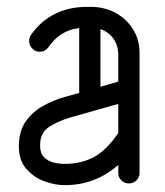

<svg xmlns="http://www.w3.org/2000/svg" viewBox="-20 -535 480 560"><path d="M387 -30Q387 -18 378 -9Q369 0 356 0Q343 0 334 -9Q325 -18 325 -30V-54Q258 5 169 5H167Q142 5 111.5 -5.5Q81 -16 58 -41Q35 -66 35 -109V-112Q36 -154 55.5 -181.5Q75 -209 105.5 -226Q136 -243 168 -252L211 -264V-453Q155 -447 121 -397Q111 -384 96 -384Q83 -384 74 -393.5Q65 -403 65 -415Q65 -427 71 -434Q99 -474 140.5 -494.5Q182 -515 233 -515H244Q284 -515 316 -498Q348 -481 367.5 -450.5Q387 -420 387 -381ZM325 -374Q325 -402 311 -422Q297 -442 273 -450V-282L325 -297ZM167 -57H169Q217 -57 254 -77Q291 -97 325 -147V-232L184 -192Q147 -181 122 -164Q97 -147 97 -112V-109Q97 -88 108.5 -76.5Q120 -65 136.5 -61Q153 -57 167 -57Z"/></svg>

Font: Libertine Sup Medium
Style: Regular
Weight: 500
Designer: Bastien Sozeau
Foundry: NBR — Bastien Sozeau
Version: Version 2.003; ttfautohint (v1.8.4.7-5d5b);gftools[0.9.33]